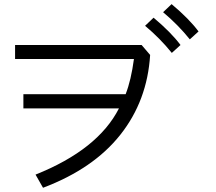

<svg xmlns="http://www.w3.org/2000/svg" viewBox="-20 -889 1040 926"><path d="M92.8 -366.2Q92.8 -383.8 92.8 -434.6Q215.8 -434.6 585.9 -434.6Q612.3 -502 626 -604.5Q434.6 -604.5 52.7 -604.5Q52.7 -621.1 52.7 -671.9Q205.1 -671.9 663.1 -671.9Q673.8 -660.2 704.1 -624Q690.4 -403.3 560.5 -239.3Q430.7 -75.2 187.5 16.6Q175.8 -4.9 151.4 -46.9Q452.1 -167 553.7 -366.2Q400.4 -366.2 92.8 -366.2ZM766.6 -830.1Q776.4 -839.8 807.6 -869.1Q892.6 -797.9 937.5 -737.3Q923.8 -724.6 895.5 -699.2Q838.9 -769.5 766.6 -830.1ZM679.7 -764.6Q689.5 -774.4 720.7 -803.7Q805.7 -732.4 850.6 -671.9Q836.9 -659.2 808.6 -633.8Q752 -704.1 679.7 -764.6Z"/></svg>

Font: Gothic A1
Style: Regular
Weight: 400
Designer: HanYang I&C Co.,Ltd.
Version: Version 2.50